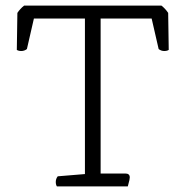

<svg xmlns="http://www.w3.org/2000/svg" viewBox="-20 -665 662 685"><path d="M436 0H183Q179 -6 179 -16Q179 -27 186 -36L283 -44V-599H101L76 -490Q67 -483 56 -483Q46 -483 40 -487L42 -619Q52 -634 66 -645H556Q570 -634 580 -619L582 -487Q576 -483 566 -483Q555 -483 546 -490L521 -599H339V-46H427Q443 -46 443 -32Q443 -25 438 -8Z"/></svg>

Font: Scope One
Style: Regular
Weight: 400
Designer: Dalton Maag Ltd
Foundry: Dalton Maag Ltd
Version: Version 1.001; ttfautohint (v1.4.1) -l 11 -r 50 -G 50 -x 14 